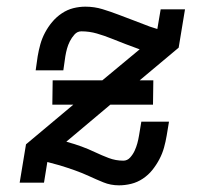

<svg xmlns="http://www.w3.org/2000/svg" viewBox="-20 -548 640 576"><path d="M337 8Q312 8 290 -1Q268 -10 247.5 -19.5Q227 -29 204.5 -37Q182 -45 159 -52L122 -62L112 0H39L58 -115L200 -234H137L138 -307H287L399 -400Q377 -408 356 -416Q335 -424 314 -432.5Q293 -441 270.5 -447.5Q248 -454 224 -454Q212 -454 203.5 -444.5Q195 -435 189.5 -424Q184 -413 181 -402Q178 -391 176 -379L170 -337H87L93 -379Q96 -397 101 -415Q106 -433 115 -450Q124 -467 136.5 -482Q149 -497 165.5 -508Q182 -519 200 -523.5Q218 -528 236 -528Q263 -528 287.5 -520.5Q312 -513 335.5 -504Q359 -495 383 -486Q407 -477 430 -468L452 -461L462 -520H535L516 -405L399 -307H440L439 -234H311L179 -123L182 -122Q204 -116 224.5 -108.5Q245 -101 265 -91.5Q285 -82 306 -74Q327 -66 350 -66Q362 -66 370.5 -75.5Q379 -85 384 -96Q389 -107 392 -118Q395 -129 397 -141L404 -183H487L480 -141Q477 -123 472 -105Q467 -87 458 -70Q449 -53 437 -38Q425 -23 408.5 -12Q392 -1 373.5 3.5Q355 8 337 8Z"/></svg>

Font: Iosevka Etoile
Style: Italic
Weight: 400
Italic angle: -9°
Designer: Belleve Invis
Foundry: Belleve Invis
Version: Version 22.1.2; ttfautohint (v1.8.4)